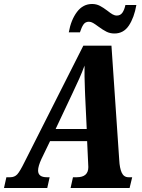

<svg xmlns="http://www.w3.org/2000/svg" viewBox="-56 -943 711 963"><path d="M607 -54 594 0H298L310 -54H329Q387 -54 387 -105L386 -127L381 -235H195L152 -146Q135 -109 135 -88Q135 -54 179 -54H193L181 0H-36L-24 -54H-5Q17 -54 30.5 -68.5Q44 -83 68 -132L362 -714H503L542 -141Q544 -100 554.5 -77Q565 -54 589 -54ZM379 -296 371 -465 370 -492Q367 -565 368 -614Q356 -581 341.5 -548.5Q327 -516 307 -474L223 -296ZM437 -810Q421 -822 410.5 -828Q400 -834 390 -834Q372 -834 362.5 -820Q353 -806 345 -781H289Q300 -843 330 -883Q360 -923 406 -923Q427 -923 444.5 -914Q462 -905 483 -889Q498 -877 508.5 -871Q519 -865 530 -865Q548 -865 558 -879.5Q568 -894 573 -918H628Q617 -855 590.5 -815Q564 -775 518 -775Q496 -775 478 -784Q460 -793 437 -810Z"/></svg>

Font: Noto Serif CondExtraBold
Style: Italic
Weight: 800
Width: 3
Italic angle: -12°
Designer: Monotype Design Team
Foundry: Monotype Imaging Inc.
Version: Version 1.001